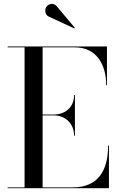

<svg xmlns="http://www.w3.org/2000/svg" viewBox="-20 -996 628 1016"><path d="M237.5 -908.5 373.5 -845.5 376 -849 280 -963C261 -985.5 233.5 -974 224 -957.5C214.5 -941 220.5 -916 237.5 -908.5ZM372 -278H376.5V-493H372C372 -426 322.5 -390 265.5 -390H205.5V-745.5H375.5C492.5 -745.5 542 -652 542 -545H546V-750H20.5V-745.5H110V-4.5H20.5V0H556.5V-225H552C552 -98 502.5 -4.5 365.5 -4.5H205.5V-385.5H265.5C322.5 -385.5 372 -345 372 -278Z"/></svg>

Font: Bodoni* 36pt
Style: Regular
Weight: 400
Version: Version 2.3